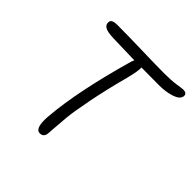

<svg xmlns="http://www.w3.org/2000/svg" viewBox="-185 -851 1050 1050"><g transform="rotate(45 340.5 -326.0)"><path d="M267.1 36.1Q226.1 36.1 234.9 -65.9Q252.4 -274.4 342.8 -592.8Q343.8 -595.2 350.1 -611.8Q291.5 -612.8 187 -616.2Q133.8 -617.7 116.7 -629.9Q99.6 -642.1 103 -662.1Q106.4 -683.1 146 -683.1Q232.4 -683.1 343 -679.9Q453.6 -676.8 517.1 -676.8Q571.3 -676.8 608.2 -682.4Q645 -688 652.8 -688Q668.9 -688 675.8 -680.9Q682.6 -673.8 680.2 -662.1Q675.3 -637.2 634.5 -624Q593.8 -610.8 541 -610.8Q444.8 -610.8 405.8 -611.8Q407.2 -584 391.1 -521Q356.4 -391.1 335.7 -285.6Q314.9 -180.2 310.1 -129.6Q305.2 -79.1 302.7 -38.8Q300.3 1.5 298.8 9.8Q293.5 36.1 267.1 36.1Z"/></g></svg>

Font: Shantell Sans Bouncy
Style: Italic
Weight: 300
Italic angle: -11.31°
Designer: Stephen Nixon, Anya Danilova, Shantell Martin
Foundry: Arrow Type
Version: Version 1.006;[9816181b4]